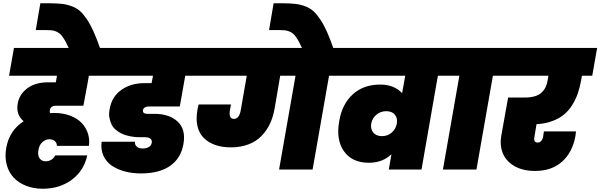

<svg xmlns="http://www.w3.org/2000/svg" viewBox="-20 -1032 3656 1169"><path d="M511.2 -85.9Q491.2 7.3 417.2 62.3Q343.3 117.2 240.2 117.2Q184.6 117.2 138.7 99.1Q92.8 81.1 62.7 48.8Q32.7 16.6 20.5 -30.3Q8.3 -77.1 18.1 -131.8Q36.6 -237.3 124 -293.9Q75.7 -334 87.9 -401.9Q98.1 -459 147 -494.9Q195.8 -530.8 272 -530.8H319.8L327.1 -570.8H35.2L64.9 -740.2H670.9L641.1 -570.8H521L514.2 -530.8L487.8 -388.2H320.8Q287.1 -388.2 283.2 -359.9Q281.2 -348.6 286.1 -342.8Q297.9 -344.2 310.1 -344.2Q365.7 -344.2 409.7 -326.9Q453.6 -309.6 479.2 -281.2Q504.9 -252.9 515.9 -217.3Q526.9 -181.6 521 -144H326.2Q327.1 -161.1 314 -172.6Q300.8 -184.1 279.8 -184.1Q258.3 -184.1 238.8 -167.2Q219.2 -150.4 213.9 -118.2Q208 -84 221.7 -66.9Q235.4 -49.8 257.8 -49.8Q276.4 -49.8 292.5 -59.6Q308.6 -69.3 315.9 -85.9Z M400.9 -734.9Q388.2 -761.7 380.1 -776.9Q372.1 -792 361.8 -806.6Q351.6 -821.3 342.8 -828.1Q334 -835 320.8 -840.6Q307.6 -846.2 293 -847.7Q278.3 -849.1 256.8 -849.1H197.8L225.6 -1012.2H281.7Q327.1 -1011.7 357.7 -1008.3Q388.2 -1004.9 417.7 -993.7Q447.3 -982.4 467.3 -964.6Q487.3 -946.8 509 -914.6Q530.8 -882.3 549.6 -840.1Q568.4 -797.9 590.8 -734.9Z M620.6 -570.8 649.9 -740.2H1231.9L1202.6 -570.8H1107.9L1074.7 -383.8H885.7Q871.6 -383.8 861.8 -377.9Q852.1 -372.1 850.6 -361.8Q848.6 -350.1 855.7 -344.5Q862.8 -338.9 877 -338.9H920.9Q1010.7 -338.9 1061.8 -291.5Q1112.8 -244.1 1096.7 -153.8Q1081.5 -68.4 1015.9 -22.2Q950.2 23.9 838.9 23.9Q785.2 23.9 739.5 11.7Q693.8 -0.5 659.9 -23.9Q626 -47.4 609.4 -84.7Q592.8 -122.1 598.6 -168.9H801.8Q800.3 -153.3 808.6 -143.6Q816.9 -133.8 827.1 -130.9Q837.4 -127.9 849.6 -127.9Q870.6 -127.9 885.7 -136.7Q900.9 -145.5 903.8 -162.1Q906.7 -178.2 896.2 -187.5Q885.7 -196.8 857.9 -196.8H825.7Q809.1 -196.8 792.2 -199Q775.4 -201.2 755.1 -206.3Q734.9 -211.4 718 -220Q701.2 -228.5 685.1 -241.7Q668.9 -254.9 659.9 -272.9Q650.9 -291 646.2 -314.9Q641.6 -338.9 647.9 -369.1Q661.1 -444.3 719.5 -485.1Q777.8 -525.9 859.9 -525.9H902.8L911.6 -570.8Z M1679.2 0 1779.3 -570.8H1686L1652.3 -373Q1643.6 -320.8 1623.3 -278.1Q1603 -235.4 1571 -202.9Q1539.1 -170.4 1491.9 -152.6Q1444.8 -134.8 1386.2 -134.8Q1333.5 -134.8 1292 -148.9Q1250.5 -163.1 1221.9 -190.7Q1193.4 -218.3 1182.6 -262.5Q1171.9 -306.6 1182.1 -362.8Q1184.6 -378.4 1189.5 -396H1386.2L1380.4 -363.8Q1370.6 -308.1 1404.3 -308.1Q1437.5 -308.1 1446.3 -363.8L1482.4 -570.8H1179.2L1209.5 -740.2H2090.3L2060.1 -570.8H1983.4L1883.3 0Z M1821.3 -734.9Q1808.6 -761.7 1800.5 -776.9Q1792.5 -792 1782.2 -806.6Q1772 -821.3 1763.2 -828.1Q1754.4 -835 1741.2 -840.6Q1728 -846.2 1713.4 -847.7Q1698.7 -849.1 1677.2 -849.1H1618.2L1646 -1012.2H1702.1Q1747.6 -1011.7 1778.1 -1008.3Q1808.6 -1004.9 1838.1 -993.7Q1867.7 -982.4 1887.7 -964.6Q1907.7 -946.8 1929.4 -914.6Q1951.2 -882.3 1970 -840.1Q1988.8 -797.9 2011.2 -734.9Z M2306.2 -203.1Q2340.3 -203.1 2365.2 -224.9Q2390.1 -246.6 2396 -279.8Q2401.9 -313 2384 -334Q2366.2 -355 2332 -355Q2296.4 -355 2271 -333Q2245.6 -311 2240.2 -278.8Q2234.9 -246.6 2252.7 -224.9Q2270.5 -203.1 2306.2 -203.1ZM2722.2 -570.8H2646L2546.4 0H2347.2L2363.3 -92.8Q2308.6 -41 2226.1 -41Q2123 -41 2073.5 -112.1Q2023.9 -183.1 2046.4 -299.8Q2064 -399.9 2128.9 -458.5Q2193.8 -517.1 2294.9 -517.1Q2379.9 -517.1 2428.2 -464.8L2447.3 -570.8H2038.1L2068.4 -740.2H2752Z M2676.8 0 2776.9 -570.8H2699.7L2730 -740.2H3086.9L3056.6 -570.8H2981L2880.9 0Z M3035.6 -570.8 3065.9 -740.2H3615.7L3585.9 -570.8H3522.9L3518.6 -544.9Q3510.7 -500.5 3498.3 -464.1Q3485.8 -427.7 3464.4 -393.1Q3442.9 -358.4 3413.8 -334.5Q3384.8 -310.5 3342.3 -294.7Q3299.8 -278.8 3246.6 -275.9L3233.9 -199.2Q3226.6 -164.1 3253.9 -164.1Q3266.6 -164.1 3275.1 -173.8Q3283.7 -183.6 3286.6 -199.2L3291.5 -231.9H3486.8Q3485.4 -213.4 3483.9 -206.1Q3466.8 -106.4 3403.3 -48.8Q3339.8 8.8 3237.8 8.8Q3163.6 8.8 3112.5 -20.5Q3061.5 -49.8 3041.5 -98.9Q3021.5 -147.9 3032.7 -209L3073.7 -438H3171.9Q3209.5 -438 3235.8 -445.8Q3262.2 -453.6 3278.1 -469Q3293.9 -484.4 3302.2 -502.2Q3310.5 -520 3314.9 -544.9L3318.8 -570.8Z"/></svg>

Font: SVN-Poppins Black
Style: Italic
Weight: 900
Italic angle: -10°
Designer: Ninad Kale (Devanagari), Jonny Pinhorn (Latin)
Foundry: Indian Type Foundry
Version: Version 3.002 2017